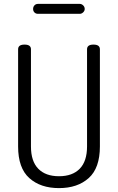

<svg xmlns="http://www.w3.org/2000/svg" viewBox="-20 -960 606 986"><path d="M427 -208V-707Q427 -731 460 -731Q493 -731 493 -707V-208Q493 -97 435.5 -45.5Q378 6 283 6Q188 6 130.5 -45.5Q73 -97 73 -208V-707Q73 -731 106 -731Q139 -731 139 -707V-208Q139 -132 176.5 -93.5Q214 -55 283 -55Q352 -55 389.5 -93.5Q427 -132 427 -208ZM175 -940H390Q399 -940 407 -932.5Q415 -925 415 -914Q415 -904 407 -896.5Q399 -889 390 -889H175Q164 -889 157 -896Q150 -903 150 -914Q150 -925 157 -932.5Q164 -940 175 -940Z"/></svg>

Font: Dosis
Style: Regular
Weight: 400
Designer: Edgar Tolentino, Pablo Impallari, Igino Marini
Foundry: Edgar Tolentino, Pablo Impallari, Igino Marini
Version: Version 1.007